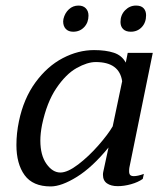

<svg xmlns="http://www.w3.org/2000/svg" viewBox="-20 -660 587 690"><path d="M207 -583 208 -592Q213 -613 227.5 -626.5Q242 -640 262 -640Q279 -640 288.5 -630Q298 -620 298 -604Q298 -579 282.5 -562.5Q267 -546 243 -546Q226 -546 216.5 -556Q207 -566 207 -583ZM413 -581Q413 -606 429.5 -623Q446 -640 469 -640Q487 -640 496 -630.5Q505 -621 505 -605Q505 -579 489.5 -562.5Q474 -546 450 -546Q432 -546 422.5 -555.5Q413 -565 413 -581ZM39 -139Q39 -181 48 -224Q65 -306 107.5 -364Q150 -422 205.5 -451Q261 -480 318 -480Q360 -480 389 -470.5Q418 -461 432 -435L439 -470H529L445 -58Q444 -53 444 -45Q444 -35 448 -31Q452 -27 461 -27Q475 -27 497 -35L493 -17Q476 -5 451 2Q426 9 403 9Q379 9 364.5 -1Q350 -11 350 -32Q350 -38 351 -42L370 -130Q312 -59 256.5 -24.5Q201 10 162 10Q98 10 68.5 -30.5Q39 -71 39 -139ZM385 -206 419 -368Q409 -437 324 -437Q294 -437 255.5 -415.5Q217 -394 182.5 -343Q148 -292 131 -211Q125 -180 125 -155Q125 -102 147 -71Q169 -40 197 -40Q223 -40 261 -69Q299 -98 334 -138Q369 -178 385 -206Z"/></svg>

Font: Taviraj
Style: Italic
Weight: 400
Italic angle: -12°
Designer: Katatrad Team
Foundry: CadsonDemak
Version: Version 1.001